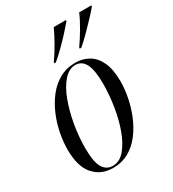

<svg xmlns="http://www.w3.org/2000/svg" viewBox="-185 -857 872 969"><g transform="rotate(-30 250.5 -373.0)"><path d="M187 10Q118 10 75.5 -38Q33 -86 33 -185Q33 -229 42.5 -278.5Q52 -328 72 -375.5Q92 -423 122 -461.5Q152 -500 193 -523Q234 -546 286 -546Q328 -546 362.5 -526Q397 -506 417 -463Q437 -420 437 -350Q437 -307 427.5 -258Q418 -209 398.5 -161.5Q379 -114 349.5 -75Q320 -36 279.5 -13Q239 10 187 10ZM191 0Q231 0 261.5 -36Q292 -72 313 -129.5Q334 -187 344.5 -254.5Q355 -322 355 -385Q355 -462 336.5 -499Q318 -536 280 -536Q243 -536 212 -501Q181 -466 159.5 -408.5Q138 -351 126 -282.5Q114 -214 114 -147Q114 -66 134 -33Q154 0 191 0ZM342 -603Q366 -637 391 -679.5Q416 -722 430 -756H501L500 -749Q486 -732 459.5 -703.5Q433 -675 403.5 -645.5Q374 -616 350 -596H341ZM194 -603Q219 -638 242.5 -679.5Q266 -721 282 -756H353L352 -749Q337 -731 310.5 -702Q284 -673 255 -644.5Q226 -616 202 -596H193Z"/></g></svg>

Font: Noto Serif Display ExtraCondensed
Style: Italic
Weight: 400
Width: 2
Italic angle: -12°
Designer: Monotype Design Team
Foundry: Monotype Imaging Inc.
Version: Version 2.009